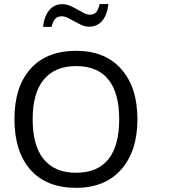

<svg xmlns="http://www.w3.org/2000/svg" viewBox="-20 -900 819 921"><path d="M639.2 -328.1Q639.2 -175.3 561.5 -87.2Q483.9 1 344.7 1Q203.1 1 126.2 -85.7Q49.3 -172.4 49.3 -328.6Q49.3 -483.9 126.5 -570.1Q203.6 -656.2 345.7 -656.2Q484.4 -656.2 561.8 -568.6Q639.2 -481 639.2 -328.1ZM136.7 -328.1Q136.7 -200.7 189.9 -136Q243.2 -71.3 344.7 -71.3Q447.3 -71.3 499.5 -135.7Q551.8 -200.2 551.8 -328.1Q551.8 -454.1 499.8 -518.6Q447.8 -583 345.7 -583Q243.2 -583 189.9 -518.3Q136.7 -453.6 136.7 -328.1ZM407.2 -772Q389.2 -772 371.8 -779.8Q354.5 -787.6 337.9 -796.9Q321.3 -806.2 305.9 -814Q290.5 -821.8 276.4 -821.8Q255.4 -821.8 244.4 -809.3Q233.4 -796.9 227.5 -771H186.5Q191.9 -821.8 216.1 -850.8Q240.2 -879.9 278.8 -879.9Q298.3 -879.9 316.4 -872.1Q334.5 -864.3 350.8 -854.7Q367.2 -845.2 382.3 -837.4Q397.5 -829.6 411.1 -829.6Q431.6 -829.6 441.9 -842Q452.1 -854.5 458 -880.4H500Q494.6 -829.6 470.7 -800.8Q446.8 -772 407.2 -772Z"/></svg>

Font: XL-Viking
Style: Regular
Weight: 400
Foundry: Ascender Corporation
Version: Version 1.10 March 23, 2015